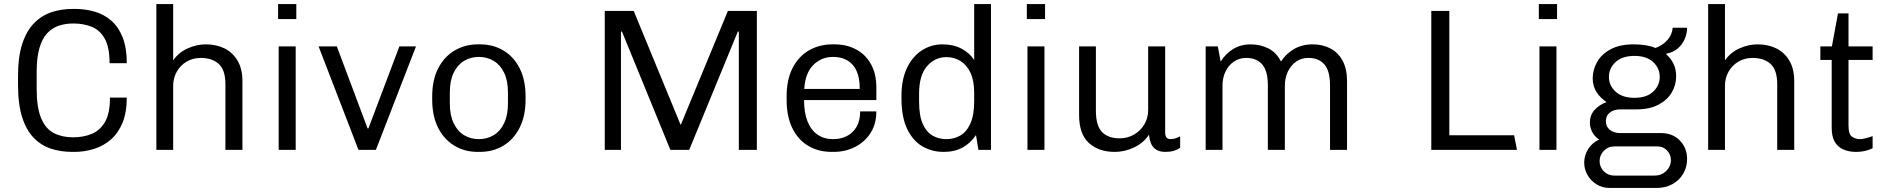

<svg xmlns="http://www.w3.org/2000/svg" viewBox="-20 -740 9323 948"><path d="M337 10Q280 10 231.5 -6Q183 -22 146.5 -59.5Q110 -97 89.5 -161Q69 -225 69 -321V-365Q69 -460 90 -524Q111 -588 148.5 -626Q186 -664 235 -680Q284 -696 340 -696H350Q401 -696 447.5 -682.5Q494 -669 529.5 -638Q565 -607 585.5 -555.5Q606 -504 606 -428H521Q521 -506 497.5 -548.5Q474 -591 433.5 -607.5Q393 -624 342 -624Q303 -624 270 -613Q237 -602 212.5 -575.5Q188 -549 174.5 -502Q161 -455 161 -384V-302Q161 -208 183.5 -155.5Q206 -103 246.5 -82.5Q287 -62 341 -62Q392 -62 433 -79Q474 -96 498.5 -138Q523 -180 523 -258H606Q606 -185 585 -134Q564 -83 528 -51.5Q492 -20 445 -5Q398 10 347 10Z M752 0V-720H835V-442Q862 -481 906.5 -501Q951 -521 996 -521Q1048 -521 1088.5 -501Q1129 -481 1153 -440.5Q1177 -400 1177 -339V0H1093V-324Q1093 -394 1060.5 -424Q1028 -454 971 -454Q933 -454 902 -436Q871 -418 853 -386.5Q835 -355 835 -316V0Z M1356 0V-511H1440V0ZM1353 -646V-720H1443V-646Z M1750 0 1553 -511H1643L1795 -106H1799L1952 -511H2034L1836 0Z M2339 10Q2274 10 2223 -21Q2172 -52 2143 -109.5Q2114 -167 2114 -248V-264Q2114 -345 2143.5 -402.5Q2173 -460 2224.5 -490.5Q2276 -521 2340 -521H2350Q2415 -521 2466 -490.5Q2517 -460 2546 -402.5Q2575 -345 2575 -264V-248Q2575 -167 2545.5 -109Q2516 -51 2465 -20.5Q2414 10 2349 10ZM2344 -53Q2385 -53 2417.5 -72.5Q2450 -92 2469 -131.5Q2488 -171 2488 -229V-283Q2488 -342 2469 -381Q2450 -420 2417.5 -439.5Q2385 -459 2344 -459Q2304 -459 2271.5 -439.5Q2239 -420 2220 -381Q2201 -342 2201 -283V-229Q2201 -171 2220 -131.5Q2239 -92 2271.5 -72.5Q2304 -53 2344 -53Z M2966 0V-686H3109L3340 -125H3342L3574 -686H3717V0H3628V-584H3623L3383 0H3290L3051 -584H3046V0Z M4087 10Q4021 10 3970.5 -20Q3920 -50 3892 -107.5Q3864 -165 3864 -246V-265Q3864 -347 3893.5 -404.5Q3923 -462 3974.5 -491.5Q4026 -521 4092 -521H4101Q4160 -521 4207 -496Q4254 -471 4280.5 -423Q4307 -375 4307 -309V-246H3950Q3950 -184 3967 -141Q3984 -98 4016 -75.5Q4048 -53 4094 -53Q4131 -53 4161 -68Q4191 -83 4209 -113.5Q4227 -144 4227 -190H4307Q4307 -128 4278.5 -83.5Q4250 -39 4202 -14.5Q4154 10 4095 10ZM3951 -301H4225Q4225 -381 4190 -420Q4155 -459 4093 -459Q4036 -459 3996 -419.5Q3956 -380 3951 -301Z M4639 10Q4582 10 4535 -17Q4488 -44 4459.5 -102.5Q4431 -161 4431 -255V-266Q4431 -348 4458.5 -405Q4486 -462 4532 -491.5Q4578 -521 4633 -521Q4687 -521 4727 -500Q4767 -479 4790 -444V-720H4873V0H4811L4799 -73Q4772 -33 4732.5 -11.5Q4693 10 4639 10ZM4653 -53Q4690 -53 4721 -70.5Q4752 -88 4771 -129.5Q4790 -171 4790 -240V-282Q4790 -342 4771.5 -381Q4753 -420 4722 -439Q4691 -458 4653 -458Q4596 -458 4557 -413Q4518 -368 4518 -278V-238Q4518 -169 4536 -128.5Q4554 -88 4584.5 -70.5Q4615 -53 4653 -53Z M5053 0V-511H5137V0ZM5050 -646V-720H5140V-646Z M5484 10Q5405 10 5356.5 -34Q5308 -78 5308 -172V-511H5391V-192Q5391 -120 5421 -88.5Q5451 -57 5508 -57Q5547 -57 5579 -75.5Q5611 -94 5630 -125.5Q5649 -157 5649 -196V-511H5733V-87Q5733 -68 5740.5 -60.5Q5748 -53 5759 -53Q5770 -53 5783.5 -57Q5797 -61 5807 -67V-10Q5794 -1 5776 4.5Q5758 10 5735 10Q5704 10 5686.5 -2.5Q5669 -15 5662 -34.5Q5655 -54 5653 -75Q5627 -35 5580.5 -12.5Q5534 10 5484 10Z M5933 0V-511H5993L6007 -436Q6032 -476 6069.5 -498.5Q6107 -521 6154 -521Q6204 -521 6243.5 -500.5Q6283 -480 6305 -436Q6327 -472 6367 -496.5Q6407 -521 6462 -521Q6510 -521 6548.5 -501Q6587 -481 6609 -440.5Q6631 -400 6631 -339V0H6547V-319Q6547 -389 6519.5 -421.5Q6492 -454 6440 -454Q6406 -454 6380 -436Q6354 -418 6339 -387Q6324 -356 6324 -316V0H6240V-319Q6240 -389 6212.5 -421.5Q6185 -454 6133 -454Q6099 -454 6072.5 -436Q6046 -418 6031 -387Q6016 -356 6016 -316V0Z M7047 0V-686H7136V-72H7456L7470 0Z M7581 0V-511H7665V0ZM7578 -646V-720H7668V-646Z M7928 188Q7892 188 7863.5 170.5Q7835 153 7818.5 124.5Q7802 96 7802 63Q7802 27 7822 -4.5Q7842 -36 7876 -51Q7854 -65 7842 -87.5Q7830 -110 7830 -135Q7830 -171 7852.5 -196.5Q7875 -222 7912 -236Q7881 -257 7862.5 -286Q7844 -315 7844 -353Q7844 -396 7866 -434.5Q7888 -473 7933 -497Q7978 -521 8046 -521Q8079 -521 8106 -516.5Q8133 -512 8154 -503Q8191 -517 8213.5 -543Q8236 -569 8239 -603H8310Q8310 -573 8297.5 -545.5Q8285 -518 8262.5 -499.5Q8240 -481 8208 -475L8207 -472Q8230 -452 8243 -425Q8256 -398 8256 -364Q8256 -320 8234 -283Q8212 -246 8168.5 -223Q8125 -200 8060 -200H7980Q7949 -200 7929 -184.5Q7909 -169 7909 -141Q7909 -115 7928.5 -99Q7948 -83 7980 -83H8180Q8239 -83 8274.5 -46Q8310 -9 8310 45Q8310 85 8291 117.5Q8272 150 8238 169Q8204 188 8160 188ZM7951 127H8150Q8183 127 8206.5 104.5Q8230 82 8230 50Q8230 23 8211 3Q8192 -17 8164 -17H7951Q7920 -17 7899 4.5Q7878 26 7878 55Q7878 85 7899 106Q7920 127 7951 127ZM8050 -257Q8110 -257 8142.5 -287.5Q8175 -318 8175 -360Q8175 -403 8142.5 -433.5Q8110 -464 8050 -464Q7990 -464 7957 -433.5Q7924 -403 7924 -360Q7924 -318 7957 -287.5Q7990 -257 8050 -257Z M8414 0V-720H8497V-442Q8524 -481 8568.5 -501Q8613 -521 8658 -521Q8710 -521 8750.5 -501Q8791 -481 8815 -440.5Q8839 -400 8839 -339V0H8755V-324Q8755 -394 8722.5 -424Q8690 -454 8633 -454Q8595 -454 8564 -436Q8533 -418 8515 -386.5Q8497 -355 8497 -316V0Z M9144 10Q9109 10 9081.5 -2Q9054 -14 9039 -40Q9024 -66 9024 -108V-444H8968V-511H9025L9055 -674H9107V-511H9226V-444H9107V-120Q9107 -76 9125 -64.5Q9143 -53 9164 -53Q9175 -53 9194.5 -58Q9214 -63 9226 -68V-8Q9216 -3 9202 1.5Q9188 6 9173 8Q9158 10 9144 10Z"/></svg>

Font: Chivo Medium Light
Style: Regular
Weight: 300
Version: Version 2.002